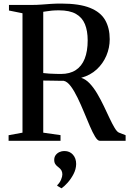

<svg xmlns="http://www.w3.org/2000/svg" viewBox="-20 -770 707 1050"><path d="M27 0V-30.5L103 -44.5V-697.5L29 -712.5V-743H153.5Q181.5 -743 207.2 -745Q233 -747 259.2 -748.8Q285.5 -750.5 314 -750.5Q413.5 -750.5 471.8 -727.2Q530 -704 555 -660.2Q580 -616.5 580 -555.5Q580 -509 561.8 -465.8Q543.5 -422.5 509 -390.5Q474.5 -358.5 424 -344.5Q448.5 -337 470.5 -313.8Q492.5 -290.5 511.8 -257.8Q531 -225 547.8 -190Q564.5 -155 579.2 -123.5Q594 -92 606.8 -70.8Q619.5 -49.5 630 -45L667 -30.5V0H525.5Q514 0 500.2 -22.5Q486.5 -45 471.2 -80.8Q456 -116.5 439 -157.5Q422 -198.5 404 -235.8Q386 -273 367 -298.5Q348 -324 328.5 -328Q317.5 -328 301.8 -328.2Q286 -328.5 269.2 -328.8Q252.5 -329 238.5 -329.2Q224.5 -329.5 216.5 -329.5V-44.5L311 -31V0ZM313 -365.5Q362 -365.5 394.5 -386.8Q427 -408 443.2 -449Q459.5 -490 459.5 -549.5Q459.5 -601 444.5 -637.8Q429.5 -674.5 395.2 -694Q361 -713.5 302.5 -713.5Q280.5 -713.5 264.5 -712Q248.5 -710.5 237 -708.5Q225.5 -706.5 216.5 -705.5V-370.5Q230 -368.5 248.8 -367.5Q267.5 -366.5 285 -366Q302.5 -365.5 313 -365.5ZM396.5 127Q396 155.5 382 182.2Q368 209 349.5 229.5Q331 250 316.5 259.5H315.5L293.5 246.5L293 242.5Q306.5 230 313.8 212.8Q321 195.5 321 184Q321 171.5 316 162.2Q311 153 299 144Q289.5 137.5 283 128.2Q276.5 119 276.5 104.5Q276.5 88.5 284.8 77.8Q293 67 305.5 61.5Q318 56 330 56H333Q361 56 378.8 75.8Q396.5 95.5 396.5 127Z"/></svg>

Font: Merriweather 96pt Medium
Style: Regular
Weight: 500
Version: Version 2.100